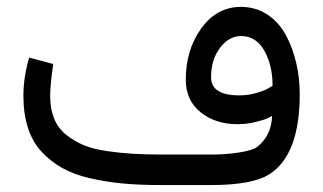

<svg xmlns="http://www.w3.org/2000/svg" viewBox="-20 -533 931 553"><path d="M442.9 0Q381.8 0 332.8 -4.6Q283.7 -9.3 237.5 -20Q191.4 -30.8 157.7 -50Q124 -69.3 98.6 -97.2Q73.2 -125 60.3 -165.3Q47.4 -205.6 47.4 -257.3Q47.4 -310.1 64 -367.2L133.3 -348.6Q124.5 -288.6 124.5 -256.3Q124.5 -219.7 135.7 -191.9Q147 -164.1 169.4 -145.8Q191.9 -127.4 219.2 -115.7Q246.6 -104 286.1 -98.1Q325.7 -92.3 362.8 -90.1Q399.9 -87.9 449.7 -87.9H590.8Q631.8 -87.9 669.9 -94Q708 -100.1 721.2 -110.4Q761.7 -142.1 763.7 -199.2Q759.3 -196.8 751.2 -192.6Q743.2 -188.5 717.3 -181.9Q691.4 -175.3 664.1 -175.3Q600.6 -175.3 557.9 -209.5Q515.1 -243.7 515.1 -303.7Q515.1 -389.6 559.8 -451.4Q604.5 -513.2 673.8 -513.2Q716.3 -513.2 749.8 -491.2Q783.2 -469.2 803 -432.6Q822.8 -396 833 -352.5Q843.3 -309.1 843.3 -262.2Q843.3 -86.9 755.9 -31.2Q707 0 587.9 0ZM587.9 -310.5Q587.9 -258.3 669.4 -258.3Q695.3 -258.3 719.2 -265.4Q743.2 -272.5 753.9 -279.3L765.1 -286.1Q765.1 -345.2 741.2 -387.2Q717.3 -429.2 674.8 -429.2Q639.2 -429.2 613.5 -395Q587.9 -360.8 587.9 -310.5Z"/></svg>

Font: Samim FD-WOL
Style: FD-WOL
Weight: 400
Foundry: DejaVu fonts team - Redesigned by Saber Rastikerdar
Version: Version 4.0.0